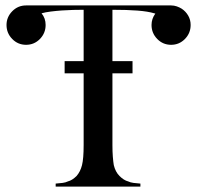

<svg xmlns="http://www.w3.org/2000/svg" viewBox="-20 -687 727 707"><path d="M552 -637Q550 -638 548 -638Q525 -645 486.5 -648Q448 -651 394 -651V-153Q394 -128 395.5 -109.5Q397 -91 399 -79Q405 -54 420 -39Q436 -23 452 -19Q460 -15 471.5 -13.5Q483 -12 497 -11V0H185V-11Q199 -12 210.5 -13.5Q222 -15 230 -19Q246 -23 262 -39Q276 -55 282 -79Q288 -103 288 -153V-651Q271 -651 250 -650.5Q229 -650 208 -648.5Q187 -647 167 -644.5Q147 -642 133 -638Q148 -620 148 -595Q148 -565 127 -543.5Q106 -522 76 -522Q46 -522 25 -543.5Q4 -565 4 -595Q4 -624 25 -645.5Q46 -667 76 -667H610Q621 -667 631 -663.5Q641 -660 649 -655Q664 -645 673 -629.5Q682 -614 682 -595Q682 -565 661 -543.5Q640 -522 610 -522Q580 -522 559 -543.5Q538 -565 538 -595Q538 -618 552 -637ZM218 -462H468V-417H218Z"/></svg>

Font: Wachinanga
Style: Regular
Weight: 400
Designer: deFharo
Foundry: deFharo
Version: Wachinanga: Version 2.001 2013